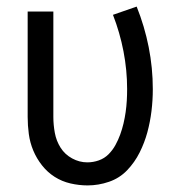

<svg xmlns="http://www.w3.org/2000/svg" viewBox="-20 -555 540 583"><path d="M246 8Q220 8 194 2Q168 -4 146 -18Q124 -32 107.5 -53Q91 -74 81 -98Q71 -122 67.5 -148Q64 -174 64 -200V-520H142V-200Q142 -176 146.5 -151.5Q151 -127 164 -106.5Q177 -86 199 -74Q221 -62 245 -62Q263 -62 280 -68Q297 -74 309.5 -86.5Q322 -99 330.5 -114.5Q339 -130 345 -146.5Q351 -163 355 -180Q359 -197 361.5 -214.5Q364 -232 365 -249.5Q366 -267 366 -285Q366 -342 355 -399Q344 -456 323 -510L395 -535Q419 -475 431.5 -412Q444 -349 444 -284Q444 -251 440 -218Q436 -185 427.5 -153.5Q419 -122 404 -92Q389 -62 366 -38Q343 -14 311 -3Q279 8 246 8Z"/></svg>

Font: Iosevka NFM
Style: Regular
Weight: 400
Monospace: yes
Designer: Belleve Invis
Foundry: Belleve Invis
Version: Version 29.0.4; ttfautohint (v1.8.4);Nerd Fonts 3.3.0